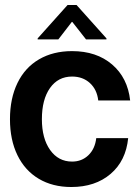

<svg xmlns="http://www.w3.org/2000/svg" viewBox="-20 -737 562 770"><path d="M266 13Q191 13 135.5 -20Q80 -53 50 -114.5Q20 -176 20 -259Q20 -342 50 -404Q80 -466 136.5 -499Q193 -532 269 -532Q367 -532 429.5 -478.5Q492 -425 502 -334H374Q369 -378 340.5 -404Q312 -430 269 -430Q213 -430 180.5 -384Q148 -338 148 -259Q148 -182 181 -135.5Q214 -89 269 -89Q308 -89 334.5 -114.5Q361 -140 366 -183H494Q485 -92 423.5 -39.5Q362 13 266 13ZM325 -579 270 -649H268L214 -579H131V-583L251 -717H287L407 -583V-579Z"/></svg>

Font: Non Bureau Medium
Style: Regular
Weight: 500
Designer: Jona Saucedo
Foundry: Non Foundry
Version: Version 1.000; ttfautohint (v1.8.4)